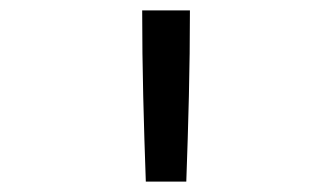

<svg xmlns="http://www.w3.org/2000/svg" viewBox="-20 -792 640 370"><path d="M261 -442Q258 -524 256 -606.5Q254 -689 254 -772H346Q346 -689 344 -606.5Q342 -524 339 -442Z"/></svg>

Font: Iosevka Extended
Style: Regular
Weight: 400
Width: 7
Monospace: yes
Designer: Belleve Invis
Foundry: Belleve Invis
Version: Version 32.5.0; ttfautohint (v1.8.4)